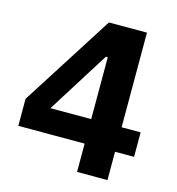

<svg xmlns="http://www.w3.org/2000/svg" viewBox="-105 -788 809 878"><g transform="rotate(15 300.0 -349.0)"><path d="M339 0V-134H25V-262L303 -698H483V-250H573V-134H483V0ZM146 -250H339V-543H330Z"/></g></svg>

Font: Lilex Nerd Font
Style: Bold
Weight: 700
Designer: Mike Abbink, Paul van der Laan, Pieter van Rosmalen, Mikhael Khrustik
Foundry: Mikhael Khrustik
Version: Version 2.400; ttfautohint (v1.8.4.7-5d5b);Nerd Fonts 3.3.0